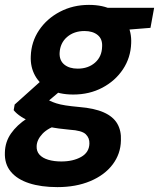

<svg xmlns="http://www.w3.org/2000/svg" viewBox="-50 -534 651 786"><path d="M185 232Q118 232 69 216Q20 200 -6 168.5Q-32 137 -30 90Q-29 47 -5 12.5Q19 -22 61 -49.5Q103 -77 160 -96L198 -27Q147 -11 124 13.5Q101 38 100 64Q99 85 111.5 99Q124 113 147.5 120Q171 127 201 127Q249 127 282 108.5Q315 90 316 54Q317 31 301 15.5Q285 0 235 -3Q189 -7 152 -14.5Q115 -22 86 -32.5Q57 -43 37 -56Q17 -69 6 -83L10 -106L137 -220L229 -189L79 -62L132 -134Q143 -127 154 -121.5Q165 -116 180.5 -111Q196 -106 218.5 -102.5Q241 -99 274 -96Q336 -91 374.5 -74Q413 -57 430 -28Q447 1 445 41Q444 96 411 139.5Q378 183 319.5 207.5Q261 232 185 232ZM250 -147Q192 -147 152.5 -168Q113 -189 93.5 -224.5Q74 -260 76 -304Q78 -363 110 -410.5Q142 -458 195.5 -486Q249 -514 314 -514Q372 -514 411.5 -493Q451 -472 470 -437Q489 -402 487 -357Q485 -298 453.5 -250.5Q422 -203 369 -175Q316 -147 250 -147ZM268 -253Q311 -253 339 -277.5Q367 -302 368 -343Q370 -374 350 -390.5Q330 -407 296 -407Q253 -407 224.5 -382.5Q196 -358 194 -317Q193 -286 213.5 -269.5Q234 -253 268 -253ZM379 -405 374 -502H581L566 -420Z"/></svg>

Font: DM Sans 16pt ExtraBold
Style: Italic
Weight: 800
Italic angle: -10°
Version: Version 4.004;gftools[0.9.30]